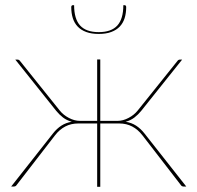

<svg xmlns="http://www.w3.org/2000/svg" viewBox="-20 -720 762 741"><path d="M699 0H690.5Q682 0 679 -4.5L529.5 -198Q512.5 -220 490.2 -231.8Q468 -243.5 440 -243.5H367V1H355V-243.5H282Q254 -243.5 231.8 -231.8Q209.5 -220 192.5 -198L43 -4.5Q40 0 31.5 0H23L184.5 -205Q199.5 -224 217 -235.2Q234.5 -246.5 257 -250Q237.5 -255.5 223.2 -266.5Q209 -277.5 197.5 -291.5L39 -490H47Q53.5 -490 57 -485L210.5 -293.5Q224.5 -276 246 -264.8Q267.5 -253.5 288.5 -253.5H355V-490.5H367V-253.5H433.5Q454.5 -253.5 476 -264.8Q497.5 -276 511.5 -293.5L665 -485Q668.5 -490 675 -490H683L524.5 -291.5Q513 -277.5 498.8 -266.5Q484.5 -255.5 465 -250Q487.5 -246.5 505 -235.2Q522.5 -224 537.5 -205ZM361 -596Q409.5 -596 432.8 -621.5Q456 -647 456 -700H461Q463.5 -700 465.2 -698.2Q467 -696.5 467 -692.5Q467 -669 461 -650Q455 -631 442.2 -617.5Q429.5 -604 409.2 -596.5Q389 -589 361 -589Q333 -589 312.8 -596.5Q292.5 -604 279.8 -617.5Q267 -631 261 -650Q255 -669 255 -692.5Q255 -696.5 256.8 -698.2Q258.5 -700 261 -700H266Q266 -647 289.2 -621.5Q312.5 -596 361 -596Z"/></svg>

Font: Lato 2
Style: Regular
Weight: 100
Designer: Lukasz Dziedzic with Adam Twardoch and Botio Nikoltchev
Foundry: tyPoland Lukasz Dziedzic
Version: Version 2.015; 2015-08-06; http://www.latofonts.com/